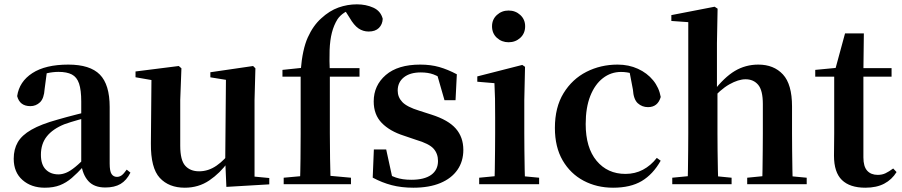

<svg xmlns="http://www.w3.org/2000/svg" viewBox="-20 -850 4161 886"><path d="M186.6 16.2Q124.2 16.2 83.8 -19.4Q43.3 -54.9 43.3 -117.6Q43.3 -161.2 62 -193.6Q80.7 -226.1 125.1 -251.5Q169.6 -277 245.4 -297.9Q284.8 -309.4 334.4 -322Q384 -334.6 424 -344.4V-318.9Q384 -308.9 344 -297.6Q303.9 -286.4 277.1 -276.7Q223.3 -254.9 196.1 -220.6Q168.8 -186.4 168.8 -135.9Q168.8 -90.4 191.1 -67.9Q213.3 -45.3 250 -45.3Q266.3 -45.3 284.7 -52.6Q303.1 -59.9 327.4 -79.7Q351.8 -99.4 385.3 -135.5L400.8 -82.4H365.7Q336.6 -50.6 311.2 -28.7Q285.7 -6.8 256.4 4.7Q227 16.2 186.6 16.2ZM466.1 15.2Q414.6 15.2 387.9 -14.2Q361.2 -43.6 354.9 -94V-96.5V-381.4Q354.9 -434.7 344.8 -464.5Q334.7 -494.3 311.6 -506.3Q288.5 -518.3 250 -518.3Q224.4 -518.3 197.3 -512.2Q170.2 -506.1 133.8 -491.2L196.1 -516.3L185.9 -439.2Q183.3 -395.9 164.6 -378Q145.8 -360.2 120.3 -360.2Q71.1 -360.2 59.2 -406.5Q68.9 -473.5 129.4 -512.7Q189.9 -551.9 295.1 -551.9Q395.4 -551.9 440.7 -505.9Q486.1 -459.8 486.1 -356.2V-94.8Q486.1 -60.3 494.8 -47Q503.6 -33.8 519.7 -33.8Q531.3 -33.8 541.3 -40.9Q551.3 -48.1 564.7 -67.2L581.9 -53.4Q564 -17.5 536.2 -1.1Q508.4 15.2 466.1 15.2Z M832.7 16.2Q759.1 16.2 717.2 -29.3Q675.3 -74.7 676.3 -187.9L679 -497.7L709 -475.4L605.4 -493.5V-520.2L805 -545.4L817.2 -534.8L811.7 -388.7V-177.8Q811.7 -111 834.7 -85.3Q857.7 -59.5 898.8 -59.5Q941.7 -59.5 979.5 -85.8Q1017.3 -112.1 1046.6 -153.8L1080.2 -103H1033Q995.4 -51 945.8 -17.4Q896.2 16.2 832.7 16.2ZM1024.6 12.4 1019.4 -109.4V-111.9L1022.6 -481.6L950.7 -493.2V-516.6L1147.9 -545.4L1158.6 -534.8L1154.6 -388.7V-35L1222.6 -28.5V0.7Z M1289.1 0V-29.9L1402.4 -40.2H1486.5L1599.6 -29.9V0ZM1364.1 0Q1366.1 -58.2 1366.7 -117.4Q1367.4 -176.6 1367.4 -234.8V-496.1H1283.4V-527.5L1414.5 -541.2L1367.1 -516.1L1367.8 -526.6Q1375.5 -621.9 1400.2 -677Q1425 -732.1 1462.3 -765.3Q1500.1 -800.3 1541.7 -815.2Q1583.3 -830 1626.8 -830Q1668.8 -830 1702.9 -814.6Q1736.9 -799.1 1746.1 -763.3Q1745.1 -737.6 1728.5 -721Q1711.9 -704.5 1681.2 -704.5Q1655.4 -704.5 1634.3 -718.9Q1613.2 -733.4 1592.9 -768.6L1567.9 -808V-817H1614.9V-808.7Q1590 -805.2 1569.6 -792Q1549.1 -778.7 1537.3 -761Q1520.5 -734 1511.6 -699.4Q1502.7 -664.8 1501 -618.6Q1499.4 -572.4 1502.1 -511.3V-234.8Q1502.1 -176.6 1503.1 -117.4Q1504.1 -58.2 1505.8 0ZM1435.6 -496.1V-535.7H1639V-496.1Z M1887.3 16.2Q1832.6 16.2 1787.7 4.5Q1742.8 -7.2 1699.9 -30.3L1705.2 -160.4H1762.1L1792.6 -20.6L1744.6 -26V-62Q1776.7 -41.1 1806.9 -30.7Q1837.2 -20.4 1877.8 -20.4Q1938.1 -20.4 1969.7 -43Q2001.2 -65.7 2001.2 -107.2Q2001.2 -140.9 1980.7 -164Q1960.1 -187.1 1899.5 -204.9L1843.7 -223.9Q1778.9 -244.5 1741.7 -282.6Q1704.5 -320.7 1704.5 -382Q1704.5 -455.6 1760.2 -503.8Q1815.9 -551.9 1919.2 -551.9Q1967.5 -551.9 2006.9 -540.7Q2046.2 -529.5 2088.1 -507.2L2082.1 -387.7H2031.1L1992.6 -521.5L2035 -507.8V-477Q2004.7 -497.5 1980.1 -506.7Q1955.5 -515.8 1921.8 -515.8Q1872 -515.8 1843.6 -493.1Q1815.2 -470.4 1815.2 -431.8Q1815.2 -401.6 1836.6 -379.1Q1857.9 -356.6 1914.8 -339.1L1970.9 -321.1Q2048.8 -296.3 2083.4 -256.6Q2118.1 -217 2118.1 -158.3Q2118.1 -105.4 2090.8 -66.1Q2063.4 -26.7 2012 -5.3Q1960.6 16.2 1887.3 16.2Z M2191.2 0V-29.9L2297.8 -40.2H2359.8L2467.8 -29.9V0ZM2261.6 0Q2262.6 -25.5 2263.3 -67.4Q2263.9 -109.4 2264.4 -154.8Q2264.9 -200.3 2264.9 -234.8V-308Q2264.9 -358.3 2264.3 -394.3Q2263.6 -430.4 2261.6 -466.2L2182.5 -472.9V-497.4L2390.1 -550.4L2402.8 -541.7L2399.4 -387.9V-234.8Q2399.4 -200.3 2399.9 -154.8Q2400.4 -109.4 2401.2 -67.4Q2402.1 -25.5 2403.1 0ZM2326.8 -655Q2295.6 -655 2273 -675.4Q2250.5 -695.9 2250.5 -728.8Q2250.5 -760.3 2273 -780.9Q2295.6 -801.4 2326.8 -801.4Q2358.5 -801.4 2380.9 -780.9Q2403.3 -760.3 2403.3 -728.8Q2403.3 -695.9 2380.9 -675.4Q2358.5 -655 2326.8 -655Z M2809.1 16.2Q2734.1 16.2 2673.2 -16Q2612.3 -48.3 2576.4 -109.8Q2540.6 -171.4 2540.6 -259.7Q2540.6 -354.7 2580.5 -419.9Q2620.4 -485 2686.1 -518.5Q2751.9 -551.9 2830 -551.9Q2881.5 -551.9 2923.8 -532.5Q2966.2 -513.2 2993.8 -479.5Q3021.4 -445.8 3029 -402.4Q3015.4 -355.6 2970.4 -355.6Q2942.9 -355.6 2923.1 -373.6Q2903.4 -391.6 2900.6 -436.8L2882.8 -530.1L2950.7 -486.3Q2921.8 -503.2 2897.1 -510.6Q2872.4 -518 2845.6 -518Q2799.2 -518 2762.2 -489.4Q2725.1 -460.7 2703.9 -407.1Q2682.7 -353.5 2682.7 -277.6Q2682.7 -168.4 2733 -108Q2783.4 -47.5 2866.2 -47.5Q2910.5 -47.5 2946.8 -66.7Q2983.2 -85.9 3010.9 -121.4L3028.8 -108.4Q2993.1 -45.4 2941.3 -14.6Q2889.5 16.2 2809.1 16.2Z M3082.2 0V-29.9L3187.8 -40.2H3251.6L3356 -29.9V0ZM3153.1 0Q3154.1 -25.5 3154.6 -67.4Q3155.1 -109.4 3155.6 -154.8Q3156.1 -200.3 3156.1 -234.8V-747.8L3078 -753.3V-780.3L3277.6 -819L3291.4 -810L3288.4 -650.9V-442.8L3290.8 -429.3V-234.8Q3290.8 -200.3 3291.3 -154.8Q3291.8 -109.4 3292.7 -67.4Q3293.6 -25.5 3294.6 0ZM3428 0V-29.9L3531.9 -40.2H3594.2L3702.6 -29.9V0ZM3496.5 0Q3498.2 -25.5 3498.7 -66.9Q3499.2 -108.4 3499.7 -153.8Q3500.2 -199.3 3500.2 -234.8V-369.8Q3500.2 -433.2 3478.6 -458.7Q3457 -484.2 3420.5 -484.2Q3387.4 -484.2 3345.6 -460.7Q3303.8 -437.1 3258.2 -384.1L3229.3 -426.7H3270.3Q3321.9 -493.2 3371 -522.6Q3420.2 -551.9 3479.5 -551.9Q3550.8 -551.9 3592.9 -506.5Q3634.9 -461.1 3634.9 -358.8V-234.8Q3634.9 -199.3 3635.4 -153.8Q3635.9 -108.4 3636.6 -66.9Q3637.2 -25.5 3638.2 0Z M3897.4 -496.1V-535.7H4094.2V-496.1ZM3973.1 16.2Q3901.7 16.2 3865.1 -19.3Q3828.5 -54.8 3828.5 -131.7Q3828.5 -159.8 3829 -182.4Q3829.5 -205 3829.5 -234.7V-496.1H3742V-527.5L3851.7 -538L3833.1 -525.2L3879.5 -695.8H3966.3L3964.2 -519.3V-508.7V-123.8Q3964.2 -81.6 3981.7 -62.3Q3999.2 -43 4030.3 -43Q4050.4 -43 4066 -50.4Q4081.7 -57.9 4101.7 -72.5L4117.2 -56Q4095.7 -21.1 4060.3 -2.5Q4024.9 16.2 3973.1 16.2Z"/></svg>

Font: Source Han Serif JP VF
Style: Regular
Weight: 250
Designer: Ryoko NISHIZUKA 西塚涼子 (kana & ideographs); Frank Grießhammer (Latin, Greek & Cyrillic); Wenlong ZHANG 张文龙 (bopomofo); San
Foundry: Adobe
Version: Version 2.001;hotconv 1.1.0;makeotfexe 2.6.0